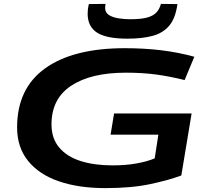

<svg xmlns="http://www.w3.org/2000/svg" viewBox="-20 -958 1062 988"><path d="M522 10Q385 10 283 -25Q181 -60 124.5 -130Q68 -200 68 -302Q68 -503 212.5 -606.5Q357 -710 622 -710Q721 -710 808.5 -699.5Q896 -689 980 -666L930 -546Q854 -565 784 -574.5Q714 -584 628 -584Q448 -584 346.5 -517Q245 -450 245 -318Q245 -246 284.5 -199Q324 -152 394.5 -129.5Q465 -107 559 -107Q628 -107 683 -117Q738 -127 776 -143L795 -265H549L567 -374H966L913 -55Q849 -31 752.5 -10.5Q656 10 522 10ZM636 -759Q528 -759 479.5 -790Q431 -821 431 -888Q431 -912 437 -937L523 -938Q522 -932 521.5 -926Q521 -920 521 -917Q521 -893 541 -880.5Q561 -868 591 -863.5Q621 -859 650 -859Q705 -859 736.5 -867.5Q768 -876 784.5 -893.5Q801 -911 808 -938L893 -937Q883 -864 851 -826Q819 -788 765.5 -773.5Q712 -759 636 -759Z"/></svg>

Font: Georama Extra Expanded SemiBold
Style: Italic
Weight: 600
Width: 8
Italic angle: -9°
Designer: Jean-Baptiste Levee
Foundry: Production Type
Version: Version 1.000